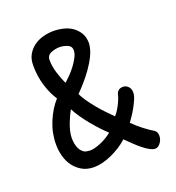

<svg xmlns="http://www.w3.org/2000/svg" viewBox="-100 -594 617 674"><g transform="rotate(-20 208.0 -257.5)"><path d="M386.7 -61.5Q396.5 -54.7 396.5 -40Q396.5 -26.4 387.7 -14.2Q378.9 -2 367.2 -2Q359.4 -2 347.7 -8.3Q335.9 -14.6 323.2 -24.9Q310.5 -35.2 297.9 -47.4Q285.2 -59.6 273.4 -71.3Q260.7 -59.6 244.6 -49.3Q228.5 -39.1 211.4 -31.2Q194.3 -23.4 176.8 -19Q159.2 -14.6 144.5 -14.6Q118.2 -14.6 99.6 -25.4Q81.1 -36.1 68.8 -52.7Q56.6 -69.3 50.8 -90.8Q44.9 -112.3 44.9 -134.8Q44.9 -177.7 61.5 -217.8Q78.1 -257.8 103.5 -286.1Q86.9 -310.5 75.7 -346.2Q64.5 -381.8 64.5 -422.9Q64.5 -446.3 73.7 -462.9Q83 -479.5 98.1 -490.7Q113.3 -502 132.8 -507.3Q152.3 -512.7 171.9 -512.7Q190.4 -512.7 209 -508.3Q227.5 -503.9 242.2 -493.7Q256.8 -483.4 266.1 -467.8Q275.4 -452.1 275.4 -428.7Q273.4 -406.2 262.7 -384.3Q252 -362.3 237.3 -341.8Q222.7 -321.3 207 -303.7Q191.4 -286.1 179.7 -274.4Q185.5 -261.7 196.3 -246.1Q207 -230.5 220.2 -214.4Q233.4 -198.2 247.6 -183.6Q261.7 -168.9 273.4 -157.2Q283.2 -167 294.4 -188Q305.7 -209 310.5 -229.5Q316.4 -245.1 335 -245.1Q345.7 -245.1 354 -236.8Q362.3 -228.5 362.3 -213.9Q362.3 -203.1 356.4 -189.5Q350.6 -175.8 342.8 -161.6Q335 -147.5 326.7 -135.7Q318.4 -124 314.5 -118.2Q332 -100.6 351.1 -85.9Q370.1 -71.3 386.7 -61.5ZM144.5 -75.2Q146.5 -75.2 147 -74.7Q147.5 -74.2 149.4 -74.2Q166 -74.2 189.9 -84Q213.9 -93.8 234.4 -110.4Q223.6 -120.1 209.5 -135.3Q195.3 -150.4 181.6 -167Q168 -183.6 155.8 -201.2Q143.6 -218.8 136.7 -233.4Q132.8 -227.5 127.4 -216.3Q122.1 -205.1 116.7 -191.4Q111.3 -177.7 107.9 -163.6Q104.5 -149.4 104.5 -136.7Q104.5 -127 106.4 -116.2Q108.4 -105.5 112.8 -96.7Q117.2 -87.9 125 -81.5Q132.8 -75.2 144.5 -75.2ZM125 -420.9Q125 -397.5 133.3 -371.1Q141.6 -344.7 150.4 -327.1Q158.2 -334 169.9 -345.7Q181.6 -357.4 191.9 -371.1Q202.1 -384.8 209.5 -398.9Q216.8 -413.1 216.8 -424.8Q216.8 -440.4 201.7 -446.3Q186.5 -452.1 173.8 -452.1Q156.2 -452.1 140.6 -445.3Q125 -438.5 125 -420.9Z"/></g></svg>

Font: Hi Melody
Style: Regular
Weight: 400
Designer: YoonDesign Inc.
Foundry: YoonDesign Inc.
Version: Version 3.00